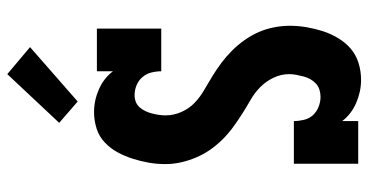

<svg xmlns="http://www.w3.org/2000/svg" viewBox="-268 -760 1035 540"><g transform="rotate(-90 250.0 -489.5)"><path d="M296 8Q263 8 231.5 -5.5Q200 -19 180 -45V0H60V-181H180Q180 -167 183.5 -152.5Q187 -138 196.5 -127.5Q206 -117 220 -111.5Q234 -106 248 -106Q258 -106 268 -109Q278 -112 285.5 -119Q293 -126 298 -135Q303 -144 305.5 -154Q308 -164 310 -174Q312 -184 312 -194Q312 -217 302 -238Q292 -259 276 -275Q260 -291 240 -302.5Q220 -314 201 -326Q182 -338 163.5 -351.5Q145 -365 129 -381Q113 -397 100 -415.5Q87 -434 78 -455Q69 -476 64 -498Q59 -520 59 -543Q59 -566 63 -589Q67 -612 74 -634Q81 -656 92 -676.5Q103 -697 120 -713Q137 -729 159.5 -736Q182 -743 205 -743Q238 -743 269 -729.5Q300 -716 320 -690V-735H440V-554H320Q320 -568 316.5 -582Q313 -596 303.5 -607Q294 -618 280.5 -623.5Q267 -629 253 -629Q243 -629 234 -625.5Q225 -622 218.5 -614.5Q212 -607 208 -598.5Q204 -590 201.5 -580.5Q199 -571 197.5 -561Q196 -551 196 -542Q196 -519 205.5 -497.5Q215 -476 231 -460.5Q247 -445 267 -433.5Q287 -422 306.5 -410Q326 -398 344 -384.5Q362 -371 378 -355Q394 -339 407.5 -320Q421 -301 430 -280.5Q439 -260 443.5 -237.5Q448 -215 448 -192Q448 -169 444 -145.5Q440 -122 433 -100Q426 -78 413.5 -57Q401 -36 383.5 -21Q366 -6 343 1Q320 8 296 8ZM235 -789 175 -841 312 -987 388 -923Z"/></g></svg>

Font: Iosevka Slab Heavy
Style: Regular
Weight: 900
Monospace: yes
Designer: Belleve Invis
Foundry: Belleve Invis
Version: Version 11.1.0; ttfautohint (v1.8.3)